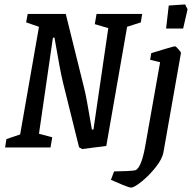

<svg xmlns="http://www.w3.org/2000/svg" viewBox="-20 -666 867 867"><path d="M616 -565 554 -545 460 -7 351 7 337 -1 264 -295Q252 -344 226 -496H219L156 -62L216 -46L208 0H3L9 -38L71 -59L156 -545L98 -565L105 -603H277L360 -268Q369 -235 395 -81H402L469 -539L408 -557L416 -603H622ZM481 146 495 108Q518 108 552 106.5Q586 105 593 102Q620 88 637 -13L703 -385L658 -396L663 -426Q692 -435 729 -446Q766 -457 770 -457Q774 -457 786 -443.5Q798 -430 797 -426L718 22Q713 51 683.5 88.5Q654 126 620 153.5Q586 181 572 181Q563 181 535.5 169.5Q508 158 481 146ZM742 -641 816 -646 827 -624 807 -537H730Z"/></svg>

Font: Grenze
Style: Italic
Weight: 400
Italic angle: -10°
Designer: Renata Polastri
Foundry: Omnibus-Type
Version: Version 1.002; ttfautohint (v1.8)